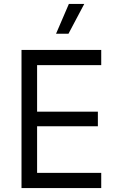

<svg xmlns="http://www.w3.org/2000/svg" viewBox="-20 -953 593 973"><path d="M89 0H493V-77H168V-313H476V-387H168V-623H493V-700H89ZM264 -782H327L407 -933H329Z"/></svg>

Font: Finlandica
Style: Regular
Weight: 400
Designer: Niklas Ekholm, Juho Hiilivirta, Jaakko Suomalainen
Foundry: Helsinki Type Studio
Version: Version 2.000;Glyphs 3.2 (3202)